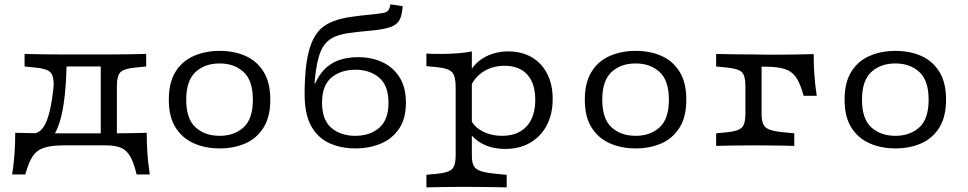

<svg xmlns="http://www.w3.org/2000/svg" viewBox="-20 -655 4348 862"><path d="M266.1 -2.4Q211.3 -2.4 178.6 8.1Q146 18.5 127 46.4Q108.1 74.2 93.5 128.2H34.7Q41.9 79.8 45.2 35.5Q48.4 -8.9 48.4 -58.9Q83.1 -58.1 116.9 -57.3Q150.8 -56.5 185.5 -56.5H266.1H452.4V-2.4ZM110.5 11.3 121.8 -54.8Q137.9 -54.8 152.4 -62.5Q166.9 -70.2 179.8 -91.9Q192.7 -113.7 203.2 -156.5Q213.7 -199.2 221 -270.2Q221.8 -315.3 205.6 -331Q189.5 -346.8 139.5 -351.6L90.3 -356.5V-412.9Q127.4 -412.1 166.1 -411.3Q204.8 -410.5 258.1 -410.5H259.7H467.7H468.5Q521.8 -410.5 560.5 -411.3Q599.2 -412.1 636.3 -412.9V-356.5L587.1 -351.6Q537.1 -346.8 521 -331Q504.8 -315.3 504.8 -270.2V-206.5H432.3V-367.7L447.6 -356.5H262.9L279 -362.1Q276.6 -261.3 266.1 -190.3Q255.6 -119.4 235.9 -74.6Q216.1 -29.8 185.1 -9.3Q154 11.3 110.5 11.3ZM432.3 -2.4V-206.5H504.8V-2.4ZM432.3 -2.4 433.1 -10.5 441.9 -56.5H456.5H508.1Q541.1 -56.5 573.8 -57.3Q606.5 -58.1 638.7 -58.9Q638.7 -8.9 641.9 35.5Q645.2 79.8 652.4 128.2H593.5Q580.6 74.2 564.1 46.4Q547.6 18.5 522.2 8.1Q496.8 -2.4 456.5 -2.4Z M966.1 11.3Q902.4 11.3 850.8 -11.3Q799.2 -33.9 768.5 -81.9Q737.9 -129.8 737.9 -207.3Q737.9 -284.7 768.1 -333.1Q798.4 -381.5 850.4 -404Q902.4 -426.6 966.1 -426.6Q1030.6 -426.6 1081.9 -404Q1133.1 -381.5 1163.3 -333.1Q1193.5 -284.7 1193.5 -207.3Q1193.5 -130.6 1163.3 -82.3Q1133.1 -33.9 1081.9 -11.3Q1030.6 11.3 966.1 11.3ZM966.1 -45.2Q1031.5 -45.2 1073.4 -83.1Q1115.3 -121 1115.3 -207.3Q1115.3 -293.5 1073.4 -331.9Q1031.5 -370.2 966.1 -370.2Q900 -370.2 858.1 -331.9Q816.1 -293.5 816.1 -207.3Q816.1 -121 858.1 -83.1Q900 -45.2 966.1 -45.2Z M1575 11.3Q1510.5 11.3 1458.9 -12.1Q1407.3 -35.5 1377.4 -88.7Q1347.6 -141.9 1347.6 -231.5Q1347.6 -309.7 1355.2 -366.1Q1362.9 -422.6 1378.6 -461.7Q1394.4 -500.8 1418.5 -524.2Q1441.9 -546.8 1478.6 -560.5Q1515.3 -574.2 1566.1 -580.6Q1581.5 -583.1 1597.6 -584.7Q1613.7 -586.3 1631 -588.3Q1648.4 -590.3 1666.1 -591.9Q1693.5 -595.2 1706.5 -598.4Q1719.4 -601.6 1724.6 -610.1Q1729.8 -618.5 1733.1 -635.5L1787.9 -627.4Q1785.5 -589.5 1775 -568.1Q1764.5 -546.8 1739.9 -536.3Q1715.3 -525.8 1669.4 -520.2Q1645.2 -517.7 1625.8 -515.7Q1606.5 -513.7 1590.3 -512.1Q1574.2 -510.5 1558.1 -508.1Q1514.5 -503.2 1485.1 -491.1Q1455.6 -479 1437.1 -454.8Q1418.5 -430.6 1408.1 -388.3Q1397.6 -346 1391.9 -280.6H1408.9L1387.9 -262.9Q1405.6 -310.5 1433.5 -340.3Q1461.3 -370.2 1500 -384.3Q1538.7 -398.4 1587.1 -398.4Q1648.4 -398.4 1696.8 -375.8Q1745.2 -353.2 1773.8 -308.1Q1802.4 -262.9 1802.4 -193.5Q1802.4 -124.2 1772.6 -78.6Q1742.7 -33.1 1691.1 -10.9Q1639.5 11.3 1575 11.3ZM1575 -45.2Q1640.3 -45.2 1682.3 -81Q1724.2 -116.9 1724.2 -193.5Q1724.2 -270.2 1682.7 -306Q1641.1 -341.9 1575.8 -341.9Q1509.7 -341.9 1467.7 -306.5Q1425.8 -271 1425.8 -193.5Q1425.8 -116.9 1467.7 -81Q1509.7 -45.2 1575 -45.2Z M2062.1 183.9Q2008.9 183.9 1970.2 184.7Q1931.5 185.5 1894.4 186.3V129.8L1943.5 125Q1993.5 120.2 2009.7 104Q2025.8 87.9 2025.8 43.5V-206.5H2098.4V43.5Q2098.4 73.4 2106.9 89.5Q2115.3 105.6 2138.7 113.3Q2162.1 121 2204.8 125L2254.8 129.8V186.3Q2226.6 185.5 2197.6 185.1Q2168.5 184.7 2135.9 184.3Q2103.2 183.9 2062.1 183.9ZM2262.1 -424.2Q2322.6 -424.2 2367.3 -398Q2412.1 -371.8 2436.7 -323.8Q2461.3 -275.8 2461.3 -210.5Q2461.3 -142.7 2434.7 -92.3Q2408.1 -41.9 2360.1 -14.1Q2312.1 13.7 2247.6 13.7Q2194.4 13.7 2152.8 -6Q2111.3 -25.8 2084.7 -62.9L2096 -112.9Q2112.1 -82.3 2149.6 -63.7Q2187.1 -45.2 2233.9 -45.2Q2304.8 -45.2 2344 -87.5Q2383.1 -129.8 2383.1 -207.3Q2383.1 -280.6 2347.2 -320.2Q2311.3 -359.7 2245.2 -359.7Q2191.1 -359.7 2149.6 -333.1Q2108.1 -306.5 2089.5 -258.9L2083.1 -317.7Q2104 -367.7 2152.4 -396Q2200.8 -424.2 2262.1 -424.2ZM2025.8 -206.5V-263.7Q2025.8 -312.9 2009.7 -330.6Q1993.5 -348.4 1943.5 -353.2L1894.4 -358.1V-414.5Q1905.6 -413.7 1922.6 -413.3Q1939.5 -412.9 1959.7 -412.9Q1998.4 -412.9 2035.1 -415.7Q2071.8 -418.5 2098.4 -424.2V-414.5V-206.5Z M2833.9 11.3Q2770.2 11.3 2718.5 -11.3Q2666.9 -33.9 2636.3 -81.9Q2605.6 -129.8 2605.6 -207.3Q2605.6 -284.7 2635.9 -333.1Q2666.1 -381.5 2718.1 -404Q2770.2 -426.6 2833.9 -426.6Q2898.4 -426.6 2949.6 -404Q3000.8 -381.5 3031 -333.1Q3061.3 -284.7 3061.3 -207.3Q3061.3 -130.6 3031 -82.3Q3000.8 -33.9 2949.6 -11.3Q2898.4 11.3 2833.9 11.3ZM2833.9 -45.2Q2899.2 -45.2 2941.1 -83.1Q2983.1 -121 2983.1 -207.3Q2983.1 -293.5 2941.1 -331.9Q2899.2 -370.2 2833.9 -370.2Q2767.7 -370.2 2725.8 -331.9Q2683.9 -293.5 2683.9 -207.3Q2683.9 -121 2725.8 -83.1Q2767.7 -45.2 2833.9 -45.2Z M3326.6 -206.5V-270.2Q3326.6 -315.3 3310.5 -331Q3294.4 -346.8 3244.4 -351.6L3195.2 -356.5V-412.9Q3232.3 -412.1 3271 -411.3Q3309.7 -410.5 3362.9 -410.5L3399.2 -362.1V-206.5ZM3362.9 -355.6V-410.5L3415.3 -409.7H3496Q3530.6 -409.7 3564.5 -410.5Q3598.4 -411.3 3633.1 -412.1Q3633.1 -362.1 3636.3 -317.7Q3639.5 -273.4 3646.8 -225H3587.9Q3573.4 -279 3554.4 -306.9Q3535.5 -334.7 3503.2 -345.2Q3471 -355.6 3415.3 -355.6ZM3362.9 -2.4Q3309.7 -2.4 3271 -1.6Q3232.3 -0.8 3195.2 0V-56.5L3244.4 -61.3Q3294.4 -66.1 3310.5 -82.3Q3326.6 -98.4 3326.6 -142.7V-206.5H3399.2V-142.7Q3399.2 -112.9 3407.3 -96.4Q3415.3 -79.8 3436.3 -72.6Q3457.3 -65.3 3496 -61.3L3546 -56.5V0Q3519.4 -0.8 3491.9 -1.2Q3464.5 -1.6 3433.1 -2Q3401.6 -2.4 3362.9 -2.4Z M4000 11.3Q3936.3 11.3 3884.7 -11.3Q3833.1 -33.9 3802.4 -81.9Q3771.8 -129.8 3771.8 -207.3Q3771.8 -284.7 3802 -333.1Q3832.3 -381.5 3884.3 -404Q3936.3 -426.6 4000 -426.6Q4064.5 -426.6 4115.7 -404Q4166.9 -381.5 4197.2 -333.1Q4227.4 -284.7 4227.4 -207.3Q4227.4 -130.6 4197.2 -82.3Q4166.9 -33.9 4115.7 -11.3Q4064.5 11.3 4000 11.3ZM4000 -45.2Q4065.3 -45.2 4107.3 -83.1Q4149.2 -121 4149.2 -207.3Q4149.2 -293.5 4107.3 -331.9Q4065.3 -370.2 4000 -370.2Q3933.9 -370.2 3891.9 -331.9Q3850 -293.5 3850 -207.3Q3850 -121 3891.9 -83.1Q3933.9 -45.2 4000 -45.2Z"/></svg>

Font: Playfair 5pt SemiExpanded Light
Style: Regular
Weight: 300
Width: 6
Designer: Claus Eggers Sørensen
Foundry: Claus Eggers Sørensen
Version: Version 2.203